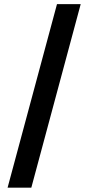

<svg xmlns="http://www.w3.org/2000/svg" viewBox="-20 -781 419 911"><path d="M362.9 -761.4 128.6 109.4H16L250.4 -761.4Z"/></svg>

Font: Inter Zeller Semi Bold
Style: Regular
Weight: 600
Designer: Rasmus Andersson; Joe Bland
Foundry: zeller
Version: Version 3.015;git-dec3a8cb1